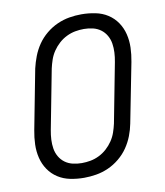

<svg xmlns="http://www.w3.org/2000/svg" viewBox="-79 -748 708 825"><g transform="rotate(-10 275.0 -335.0)"><path d="M222 12Q191 12 161.5 6Q132 0 108 -15.5Q84 -31 68 -54.5Q52 -78 45 -106.5Q38 -135 39 -165.5Q40 -196 46 -227L96 -487Q102 -513 112 -539Q122 -565 138 -588.5Q154 -612 177 -631Q200 -650 226 -661.5Q252 -673 278.5 -677.5Q305 -682 331 -682Q362 -682 392 -676Q422 -670 446 -654.5Q470 -639 486 -615.5Q502 -592 509 -563.5Q516 -535 515 -504.5Q514 -474 508 -443L457 -183Q452 -157 442 -131Q432 -105 416 -81.5Q400 -58 377 -39Q354 -20 328 -8.5Q302 3 275 7.5Q248 12 222 12ZM223 -52Q242 -52 261 -55.5Q280 -59 298.5 -68Q317 -77 332.5 -91Q348 -105 359.5 -122Q371 -139 377.5 -158Q384 -177 388 -195L438 -455Q442 -476 443 -496Q444 -516 441 -535Q438 -554 428.5 -570.5Q419 -587 404 -598Q389 -609 370 -613.5Q351 -618 331 -618Q312 -618 293 -614.5Q274 -611 255.5 -602Q237 -593 221.5 -579Q206 -565 194.5 -548Q183 -531 176.5 -512Q170 -493 166 -475L116 -215Q112 -194 111 -174Q110 -154 113 -135Q116 -116 125.5 -99.5Q135 -83 150 -72Q165 -61 184 -56.5Q203 -52 223 -52Z"/></g></svg>

Font: Lode
Style: Italic
Weight: 400
Italic angle: -11°
Monospace: yes
Designer: Belleve Invis
Foundry: Belleve Invis
Version: Version 29.2.0; ttfautohint (v1.8.3)